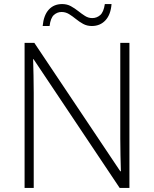

<svg xmlns="http://www.w3.org/2000/svg" viewBox="-20 -925 759 945"><path d="M617 0H569L145 -634H143Q144 -594 145 -553Q146 -512 146 -468V0H101V-714H149L572 -82H575Q574 -115 573 -160Q572 -205 572 -244V-714H617ZM190 -797Q195 -850 220 -877.5Q245 -905 286 -905Q310 -905 329 -894.5Q348 -884 365 -870.5Q382 -857 398.5 -846.5Q415 -836 434 -836Q456 -836 473 -850.5Q490 -865 496 -905H529Q525 -853 499 -825Q473 -797 432 -797Q408 -797 389 -807.5Q370 -818 353.5 -831.5Q337 -845 320 -855.5Q303 -866 283 -866Q262 -866 245.5 -851.5Q229 -837 224 -797Z"/></svg>

Font: Noto Sans Thaana ExtraLight
Style: Regular
Weight: 200
Designer: David Williams
Foundry: Google Inc.
Version: Version 3.001; ttfautohint (v1.8.4.7-5d5b)